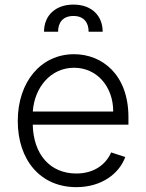

<svg xmlns="http://www.w3.org/2000/svg" viewBox="-20 -783 621 815"><path d="M304 11.4C413.4 11.4 486.9 -47.9 511.7 -116.5L451.7 -136C430.8 -87 381.4 -46.5 304 -46.5C192.5 -46.5 121.8 -127.8 119 -253.9H525.2V-285.2C525.2 -467.3 412.6 -552.9 294.4 -552.9C153.1 -552.9 55.4 -434.7 55.4 -269.5C55.4 -104 151.3 11.4 304 11.4ZM119.3 -309.7C126.1 -411.2 194.6 -495.4 294.4 -495.4C392 -495.4 460.6 -414.8 460.6 -309.7ZM166.9 -648.4H226.6C226.6 -685.7 245.4 -715.2 291.9 -715.2C336.3 -715.2 356.2 -686.8 356.2 -648.4H415.8C415.8 -716.3 369 -763.5 291.9 -763.5C214.5 -763.5 166.9 -716.3 166.9 -648.4Z"/></svg>

Font: Karasuma Gothic
Style: Light
Weight: 300
Designer: Rasmus Andersson / Ryoko Nishizuka
Foundry: rsms
Version: Version 1.00